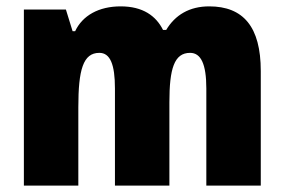

<svg xmlns="http://www.w3.org/2000/svg" viewBox="-20 -583 892 603"><path d="M637 -563C575 -563 530 -536 502 -489H492C470 -533 429 -563 359 -563C290 -563 239 -534 216 -485H208L187 -553H55V0H226V-246C226 -364 241 -417 292 -417C326 -417 341 -381 341 -305V0H512V-262C512 -367 527 -417 577 -417C611 -417 628 -382 628 -305V0H799V-360C799 -499 744 -563 637 -563Z"/></svg>

Font: Noto Sans Armenian Condensed Black
Style: Regular
Weight: 900
Width: 3
Designer: Monotype Design Team
Foundry: Monotype Imaging Inc.
Version: Version 2.008